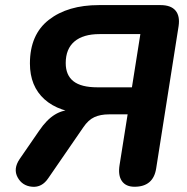

<svg xmlns="http://www.w3.org/2000/svg" viewBox="-20 -725 735 754"><path d="M449.7 -77.8 481.2 -275.9H408.1Q374.4 -275.9 350.5 -264.9Q326.5 -253.9 307 -224.8L169.8 -25.5Q145 11.8 106.2 8.4Q67.3 5 49.2 -28.5Q31 -62 57.3 -100.7L133.8 -211.7Q163.2 -255.1 195.3 -274.8Q227.3 -294.5 268.9 -294.5H309.6L317.5 -278.7Q212 -283.5 154.7 -335Q97.5 -386.5 97.5 -475.7Q97.5 -589.4 171.9 -647.2Q246.2 -705 368.4 -705H610.4Q651.1 -705 669.2 -683.6Q687.2 -662.3 681.4 -622.6L593.3 -63.6Q582.1 8.4 508.3 8.4Q474 8.4 458.4 -14.3Q442.9 -36.9 449.7 -77.8ZM498.1 -382.1 531.2 -591.1H370.9Q306.6 -591.1 272.4 -562.1Q238.1 -533 238.1 -477.3Q238.1 -429.6 268.5 -405.9Q298.8 -382.1 362.3 -382.1Z"/></svg>

Font: SN Pro Thin
Style: Italic
Weight: 200
Italic angle: -9°
Designer: Tobias Whetton
Foundry: Supernotes
Version: Version 1.003;Glyphs 3.3 (3324)